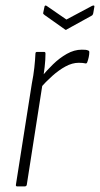

<svg xmlns="http://www.w3.org/2000/svg" viewBox="-20 -668 358 688"><path d="M42 0Q36 0 37 -6L94 -368Q100 -398 103 -425.5Q106 -453 107 -476Q107 -482 113 -482H138Q143 -482 143 -476Q143 -454 140 -428Q137 -402 133 -381V-371L76 -6Q75 0 68 0ZM123 -351 128 -392Q147 -415 170 -437.5Q193 -460 219.5 -475Q246 -490 273 -490Q281 -490 286.5 -489.5Q292 -489 296 -487Q300 -486 300 -481Q300 -473 298 -463.5Q296 -454 293 -446Q291 -439 285 -441Q281 -442 275.5 -442.5Q270 -443 262 -443Q239 -443 215 -430Q191 -417 167.5 -396Q144 -375 123 -351ZM310 -647Q320 -651 318 -643L314 -620Q313 -617 312 -615Q311 -613 307 -611L220 -563Q216 -559 212 -563L140 -614Q137 -616 135.5 -618Q134 -620 135 -623L139 -642Q140 -651 147 -647L218 -598Z"/></svg>

Font: Sofia Sans Condensed ExtraLight
Style: Italic
Weight: 250
Italic angle: -9°
Version: Version 4.100